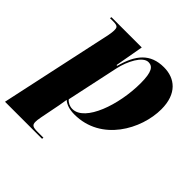

<svg xmlns="http://www.w3.org/2000/svg" viewBox="-227 -705 1103 1103"><g transform="rotate(45 325.0 -153.0)"><path d="M127 -452 -22 240H279L280 230H233C195 230 183 224 183 198C183 188 184 179 188 157L212 35C216 13 219 -3 221 -18C242 0 270 10 312 10C529 10 644 -203 644 -365C644 -491 573 -546 484 -546C374 -546 320 -481 288 -362H282L313 -536H67L65 -526H92C130 -526 132 -515 132 -492C132 -483 130 -468 127 -452ZM281 -4C259 -4 239 -14 227 -29L295 -347C311 -421 354 -504 400 -504C434 -504 454 -479 454 -386C454 -211 383 -4 281 -4Z"/></g></svg>

Font: Noto Serif Display Black
Style: Italic
Weight: 900
Italic angle: -12°
Designer: Monotype Design Team
Foundry: Monotype Imaging Inc.
Version: Version 2.009